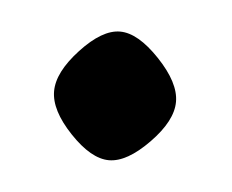

<svg xmlns="http://www.w3.org/2000/svg" viewBox="-26 -134 207 171"><g transform="rotate(5 77.0 -48.5)"><path d="M76 -106Q92 -106 111.5 -85.5Q131 -65 131 -48Q131 -31 111.5 -11Q92 9 76 9Q60 9 41 -11Q22 -31 22 -48Q22 -65 41 -85.5Q60 -106 76 -106Z"/></g></svg>

Font: Katibeh
Style: Regular
Weight: 400
Designer: Arabic design by Kourosh Beigpour, Latin design by Eduardo Tunni, engineering by Lasse Fister
Version: Version 1.000